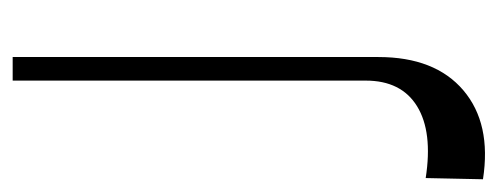

<svg xmlns="http://www.w3.org/2000/svg" viewBox="-327 -299 785 303"><g transform="rotate(-90 65.5 -147.5)"><path d="M-64 131.8Q8.8 143.1 49.3 118.2Q89.8 93.3 89.8 37.1V-520H127V57.1Q127 146.5 74.5 191.2Q22 235.8 -65.9 222.2Z"/></g></svg>

Font: Ribes
Style: Regular
Weight: 400
Designer: Luigi Gorlero
Foundry: Collletttivo
Version: Version 2.100;Glyphs 3.2 (3217)